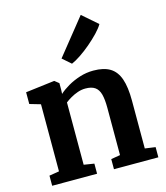

<svg xmlns="http://www.w3.org/2000/svg" viewBox="-128 -985 933 1082"><g transform="rotate(-15 338.5 -444.0)"><path d="M99 -68.5V-460L35.5 -478.5V-547L202 -567.5H205.5L230 -548V-509.5L229 -485.5Q250 -505 282.2 -523.8Q314.5 -542.5 353 -554.8Q391.5 -567 432.5 -567Q493 -567 529.5 -544.8Q566 -522.5 582.8 -474.2Q599.5 -426 599.5 -347V-68L660.5 -59.5V0H401.5V-59L455 -68V-344Q455 -393.5 446.8 -423.5Q438.5 -453.5 418.5 -467.2Q398.5 -481 363.5 -481Q340 -481 317.8 -473.2Q295.5 -465.5 276.2 -454.2Q257 -443 243 -432V-68.5L303 -59V0H41V-59ZM326.5 -636 277.5 -679 445.5 -888.5 534 -811.5Q522 -790.5 496.8 -764Q471.5 -737.5 440.5 -711.2Q409.5 -685 379.5 -665Q349.5 -645 328 -636Z"/></g></svg>

Font: Merriweather 20pt
Style: Bold
Weight: 700
Version: Version 2.100